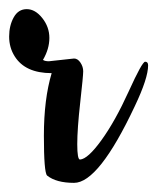

<svg xmlns="http://www.w3.org/2000/svg" viewBox="-20 -395 344 420"><path d="M87 -261 142 -267Q150 -267 156 -258Q162 -249 162 -239Q162 -229 155.5 -171Q149 -113 149 -79.5Q149 -46 155 -46Q172 -47 202 -88.5Q232 -130 261.5 -195Q291 -260 297.5 -260Q304 -260 304 -252Q304 -224 275 -163Q196 5 142 5Q103 5 83 -11Q76 -18 76 -98Q76 -178 93 -235Q35 -235 12 -272Q0 -291 0 -315Q0 -339 10 -357Q20 -375 38.5 -375Q57 -375 72.5 -355.5Q88 -336 88 -312Q88 -288 74 -264Q78 -261 87 -261Z"/></svg>

Font: Cookie
Style: Regular
Weight: 400
Designer: Ania Kruk
Foundry: Ania Kruk
Version: Version 1.004